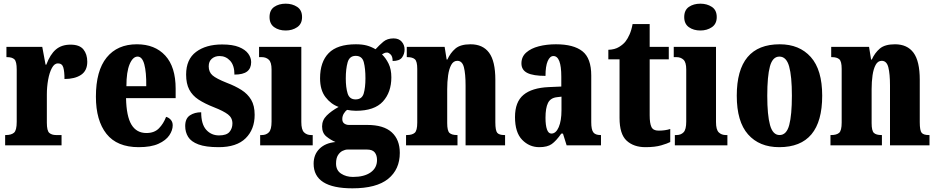

<svg xmlns="http://www.w3.org/2000/svg" viewBox="-20 -791 5099 1045"><path d="M8 0V-56H12Q41 -56 56 -68.5Q71 -81 71 -128V-412Q71 -456 58.5 -468Q46 -480 19 -480H15V-536H210L228 -439H232Q253 -495 284 -521.5Q315 -548 364 -548Q413 -548 434 -522Q455 -496 455 -455Q455 -406 421 -383.5Q387 -361 331 -361Q331 -402 324.5 -424Q318 -446 295 -446Q276 -446 262.5 -421Q249 -396 242 -357Q235 -318 235 -277V-123Q235 -79 248.5 -67.5Q262 -56 285 -56H315V0Z M735 10Q617 10 559.5 -62.5Q502 -135 502 -265Q502 -406 560.5 -478Q619 -550 725 -550Q823 -550 879.5 -488.5Q936 -427 936 -308V-257H666Q668 -158 695.5 -112.5Q723 -67 777 -67Q820 -67 845 -92.5Q870 -118 884 -155Q899 -151 909.5 -139Q920 -127 920 -109Q920 -82 901.5 -54.5Q883 -27 842.5 -8.5Q802 10 735 10ZM776 -322Q777 -398 765.5 -440.5Q754 -483 729 -483Q703 -483 685.5 -441.5Q668 -400 668 -322Z M1170 10Q1100 10 1060 -5Q1020 -20 1004 -46Q988 -72 988 -105Q988 -146 1013.5 -163Q1039 -180 1075 -180Q1075 -115 1102.5 -84.5Q1130 -54 1172 -54Q1213 -54 1229 -73Q1245 -92 1245 -119Q1245 -150 1220.5 -168.5Q1196 -187 1145 -207Q1094 -227 1060.5 -249Q1027 -271 1010 -303.5Q993 -336 993 -385Q993 -468 1047 -508.5Q1101 -549 1189 -549Q1246 -549 1280.5 -535Q1315 -521 1331 -499Q1347 -477 1347 -453Q1347 -419 1325 -402Q1303 -385 1256 -385Q1256 -435 1232.5 -460.5Q1209 -486 1175 -486Q1150 -486 1133 -471.5Q1116 -457 1116 -430Q1116 -399 1136.5 -381Q1157 -363 1215 -340Q1260 -323 1294 -301.5Q1328 -280 1347 -248Q1366 -216 1366 -166Q1366 -87 1317 -38.5Q1268 10 1170 10Z M1535 -625Q1498 -625 1472.5 -643Q1447 -661 1447 -698Q1447 -736 1472.5 -753.5Q1498 -771 1535 -771Q1571 -771 1597.5 -753.5Q1624 -736 1624 -698Q1624 -661 1597.5 -643Q1571 -625 1535 -625ZM1396 0V-56H1405Q1429 -56 1443.5 -71Q1458 -86 1458 -129V-413Q1458 -452 1443 -466Q1428 -480 1405 -480H1390V-536H1620V-127Q1620 -85 1635 -70.5Q1650 -56 1673 -56H1682V0Z M1898 234Q1687 234 1687 100Q1687 50 1719 18.5Q1751 -13 1806 -18Q1780 -29 1756.5 -48Q1733 -67 1733 -103Q1733 -137 1758 -162Q1783 -187 1823 -209Q1781 -224 1751.5 -262.5Q1722 -301 1722 -365Q1722 -454 1769 -502Q1816 -550 1917 -550Q1951 -550 1975.5 -543.5Q2000 -537 2024 -523Q2045 -546 2066.5 -564Q2088 -582 2122 -582Q2151 -582 2166.5 -564Q2182 -546 2182 -522Q2182 -497 2168 -478Q2154 -459 2117 -459Q2117 -484 2106 -494.5Q2095 -505 2087 -505Q2077 -505 2070.5 -501.5Q2064 -498 2059 -495Q2080 -475 2095 -444.5Q2110 -414 2110 -370Q2110 -289 2064 -238.5Q2018 -188 1917 -188Q1908 -188 1892.5 -189.5Q1877 -191 1869 -193Q1861 -188 1852 -174Q1843 -160 1843 -143Q1843 -126 1854 -118.5Q1865 -111 1879 -111H1979Q2068 -111 2112 -71Q2156 -31 2156 41Q2156 131 2092.5 182.5Q2029 234 1898 234ZM1915 -250Q1950 -250 1959.5 -282Q1969 -314 1969 -365Q1969 -418 1960 -452.5Q1951 -487 1916 -487Q1882 -487 1872 -451.5Q1862 -416 1862 -364Q1862 -315 1872 -282.5Q1882 -250 1915 -250ZM1901 172Q1962 172 1997 147.5Q2032 123 2032 80Q2032 54 2019.5 38.5Q2007 23 1978 23H1871Q1859 23 1844.5 30Q1830 37 1819.5 53.5Q1809 70 1809 99Q1809 136 1836.5 154Q1864 172 1901 172Z M2190 0V-56H2194Q2223 -56 2237 -68Q2251 -80 2251 -124V-416Q2251 -457 2238 -468.5Q2225 -480 2198 -480H2194V-536H2400L2411 -467H2415Q2431 -503 2458.5 -526.5Q2486 -550 2541 -550Q2608 -550 2642 -504Q2676 -458 2676 -357V-126Q2676 -80 2686.5 -68Q2697 -56 2725 -56H2729V0H2514V-325Q2514 -389 2505 -424.5Q2496 -460 2469 -460Q2448 -460 2436 -438Q2424 -416 2419 -381Q2414 -346 2414 -306V-121Q2414 -79 2426.5 -67.5Q2439 -56 2467 -56H2470V0Z M2915 10Q2861 10 2822 -30Q2783 -70 2783 -154Q2783 -236 2829 -274.5Q2875 -313 2967 -317L3035 -320V-374Q3035 -486 2992 -486Q2973 -486 2961 -458.5Q2949 -431 2949 -378Q2882 -378 2850 -394Q2818 -410 2818 -446Q2818 -482 2844 -505Q2870 -528 2912.5 -539Q2955 -550 3006 -550Q3102 -550 3150 -512Q3198 -474 3198 -380V-126Q3198 -86 3209 -71Q3220 -56 3248 -56H3251V0H3064L3044 -64H3035Q3007 -24 2983 -7Q2959 10 2915 10ZM2981 -64Q3006 -64 3021 -99Q3036 -134 3036 -191V-265L3011 -262Q2976 -258 2962.5 -230.5Q2949 -203 2949 -150Q2949 -109 2957 -86.5Q2965 -64 2981 -64Z M3493 10Q3429 10 3390.5 -25.5Q3352 -61 3352 -149V-468H3291V-520Q3326 -521 3349.5 -535.5Q3373 -550 3385 -566Q3396 -580 3406.5 -603.5Q3417 -627 3423 -660H3516V-536H3620V-468H3516V-163Q3516 -120 3525.5 -100Q3535 -80 3564 -80Q3601 -80 3628 -89V-18Q3613 -10 3579 0Q3545 10 3493 10Z M3792 -625Q3755 -625 3729.5 -643Q3704 -661 3704 -698Q3704 -736 3729.5 -753.5Q3755 -771 3792 -771Q3828 -771 3854.5 -753.5Q3881 -736 3881 -698Q3881 -661 3854.5 -643Q3828 -625 3792 -625ZM3653 0V-56H3662Q3686 -56 3700.5 -71Q3715 -86 3715 -129V-413Q3715 -452 3700 -466Q3685 -480 3662 -480H3647V-536H3877V-127Q3877 -85 3892 -70.5Q3907 -56 3930 -56H3939V0Z M4221 10Q4113 10 4051.5 -59.5Q3990 -129 3990 -270Q3990 -550 4224 -550Q4331 -550 4393 -480.5Q4455 -411 4455 -270Q4455 10 4221 10ZM4223 -56Q4261 -56 4275.5 -110.5Q4290 -165 4290 -270Q4290 -376 4275 -429.5Q4260 -483 4222 -483Q4185 -483 4170.5 -429.5Q4156 -376 4156 -270Q4156 -165 4171 -110.5Q4186 -56 4223 -56Z M4500 0V-56H4504Q4533 -56 4547 -68Q4561 -80 4561 -124V-416Q4561 -457 4548 -468.5Q4535 -480 4508 -480H4504V-536H4710L4721 -467H4725Q4741 -503 4768.5 -526.5Q4796 -550 4851 -550Q4918 -550 4952 -504Q4986 -458 4986 -357V-126Q4986 -80 4996.5 -68Q5007 -56 5035 -56H5039V0H4824V-325Q4824 -389 4815 -424.5Q4806 -460 4779 -460Q4758 -460 4746 -438Q4734 -416 4729 -381Q4724 -346 4724 -306V-121Q4724 -79 4736.5 -67.5Q4749 -56 4777 -56H4780V0Z"/></svg>

Font: Noto Serif ExtraCondensed Black
Style: Regular
Weight: 900
Width: 2
Designer: Monotype Design Team
Foundry: Monotype Imaging Inc.
Version: Version 2.015; ttfautohint (v1.8.4.7-5d5b)